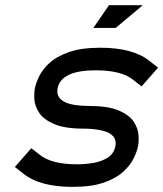

<svg xmlns="http://www.w3.org/2000/svg" viewBox="-20 -713 628 739"><path d="M321.3 -305.2Q396 -305.2 436.8 -287.8Q477.5 -270.5 494.4 -244.9Q511.2 -219.2 513.2 -193.4Q513.7 -185.5 513.7 -178.2Q513.7 -161.6 511.2 -149.4Q507.8 -131.8 495.6 -105.7Q483.4 -79.6 456.5 -54Q429.7 -28.3 381.8 -11Q334 6.3 259.3 6.3Q131.8 6.3 68.4 -45.9L37.1 -70.3L100.6 -142.6L131.8 -118.2Q177.2 -80.6 276.9 -80.6Q307.1 -80.6 339.1 -85.9Q371.1 -91.3 394.5 -106.2Q418 -121.1 423.8 -149.4Q425.3 -156.2 425.3 -162.1Q425.3 -181.2 409.7 -194.1Q394 -207 364.3 -212.4Q334.5 -217.8 304.2 -217.8Q229.5 -217.8 188.7 -235.4Q147.9 -252.9 131.1 -278.3Q114.3 -303.7 112.3 -330.1Q111.8 -337.9 111.8 -344.7Q111.8 -361.3 114.3 -373.5Q117.7 -391.1 129.9 -417.5Q142.1 -443.8 168.9 -469.2Q195.8 -494.6 243.7 -512Q291.5 -529.3 366.2 -529.3Q493.7 -529.3 557.1 -477.1L588.4 -452.6L524.9 -380.4L493.7 -404.8Q448.7 -442.4 348.6 -442.4Q215.8 -442.4 201.7 -373.5Q200.7 -367.2 200.7 -361.8Q200.7 -305.7 321.3 -305.2ZM339.4 -605.5 399.4 -692.9H529.3L425.3 -605.5Z"/></svg>

Font: Qaz
Style: Italic
Weight: 400
Italic angle: -11.25°
Designer: GGBotNet
Foundry: f0n7
Version: 0.70